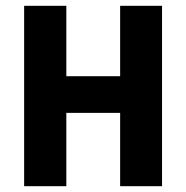

<svg xmlns="http://www.w3.org/2000/svg" viewBox="-20 -640 640 660"><path d="M393 0H537V-620H393V-378H208V-620H63V0H208V-252H393Z"/></svg>

Font: Gemini
Style: Regular
Weight: 700
Designer: Pushpananda Ekanayake, Sol Matas, Kosala Senevirathne
Foundry: Mooniak
Version: Version 1.000;PS 1.0;hotconv 1.0.86;makeotf.lib2.5.63406